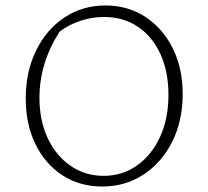

<svg xmlns="http://www.w3.org/2000/svg" viewBox="-20 -673 759 701"><path d="M353 8Q271 8 208 -33Q145 -74 109.5 -146.5Q74 -219 74 -314Q74 -411 111.5 -488Q149 -565 215 -609Q281 -653 365 -653Q447 -653 510.5 -611.5Q574 -570 610.5 -497Q647 -424 647 -330Q647 -232 609 -156Q571 -80 504.5 -36Q438 8 353 8ZM358 -31Q427 -31 480.5 -69Q534 -107 564.5 -173.5Q595 -240 595 -327Q595 -411 566 -475Q537 -539 484 -575Q431 -611 359 -611Q317 -611 275 -597.5Q233 -584 198 -558Q124 -443 124 -316Q124 -233 154 -169Q184 -105 237 -68Q290 -31 358 -31Z"/></svg>

Font: Piazzolla SC ExtraLight
Style: Regular
Weight: 200
Designer: Juan Pablo del Peral
Foundry: Huerta Tipografica
Version: Version 1.330